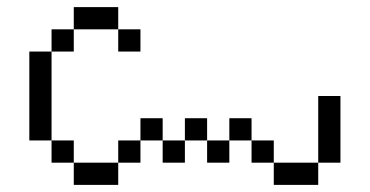

<svg xmlns="http://www.w3.org/2000/svg" viewBox="-20 -520 1040 540"><path d="M312.5 -437.5H187.5V-500H312.5ZM62.5 -375H125V-125H62.5ZM125 -125H187.5V-62.5H125ZM125 -437.5H187.5V-375H125ZM187.5 -62.5H312.5V0H187.5ZM312.5 -125H375V-62.5H312.5ZM312.5 -437.5H375V-375H312.5ZM375 -187.5H437.5V-125H375ZM437.5 -125H500V-62.5H437.5ZM500 -187.5H562.5V-125H500ZM562.5 -125H625V-62.5H562.5ZM625 -187.5H687.5V-125H625ZM687.5 -125H750V-62.5H687.5ZM750 -62.5H875V0H750ZM875 -250H937.5V-62.5H875Z"/></svg>

Font: ChillBitmapSE 16px
Style: Regular
Weight: 400
Designer: Designed by Warren2060
Foundry: ChillType
Version: Version 1.000